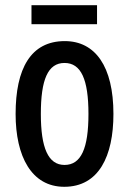

<svg xmlns="http://www.w3.org/2000/svg" viewBox="-20 -708 496 738"><path d="M353 -688H101V-615H353ZM416 -270C416 -453 346 -550 229 -550C98 -550 40 -444 40 -270C40 -107 101 10 227 10C360 10 416 -108 416 -270ZM137 -270C137 -402 164 -466 228 -466C292 -466 320 -402 320 -270C320 -138 292 -74 228 -74C165 -74 137 -140 137 -270Z"/></svg>

Font: Noto Sans Sinhala UI ExtraCondensed Medium
Style: Regular
Weight: 500
Width: 2
Designer: Jelle Bosma - Monotype Design Team
Foundry: Monotype Imaging Inc.
Version: Version 2.006